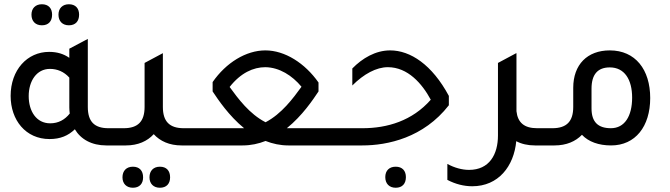

<svg xmlns="http://www.w3.org/2000/svg" viewBox="-20 -684 3153 903"><path d="M177 -565C208 -565 225 -584 225 -615C225 -645 208 -664 177 -664C147 -664 128 -645 128 -615C128 -584 147 -565 177 -565ZM304 -565C335 -565 352 -584 352 -615C352 -645 335 -664 304 -664C274 -664 255 -645 255 -615C255 -584 274 -565 304 -565ZM490 -81C423 -81 393 -113 393 -181V-501L306 -455V-412C280 -430 250 -440 211 -440C108 -440 30 -355 30 -233C30 -119 101 -30 213 -30C264 -30 301 -46 332 -76C360 -29 411 0 480 0H556V-81H490ZM306 -319V-178C306 -168 307 -159 308 -150C285 -121 255 -104 216 -104C151 -104 115 -161 115 -232C115 -303 152 -360 215 -360C249 -360 281 -347 306 -319Z M844 -81C777 -81 746 -113 746 -181V-434L660 -388V-181C660 -113 629 -81 562 -81H496V0H572C629 0 673 -20 703 -53C733 -20 777 0 834 0H910V-81H844ZM605 100C575 100 556 119 556 150C556 180 575 199 605 199C636 199 653 180 653 150C653 119 636 100 605 100ZM732 100C702 100 683 119 683 150C683 180 702 199 732 199C763 199 780 180 780 150C780 119 763 100 732 100Z M1344 -81H1329C1402 -140 1452 -215 1478 -254V-296C1414 -387 1320 -447 1228 -447C1137 -447 1043 -389 980 -298V-254C1006 -215 1056 -140 1128 -81H1114H850V0H1121C1160 0 1196 -8 1229 -21C1262 -8 1298 0 1336 0H1608V-81H1344ZM1060 -275C1112 -341 1171 -368 1228 -368C1294 -367 1354 -329 1398 -276C1358 -221 1305 -149 1229 -109C1153 -148 1100 -220 1060 -275Z M1548 0H1684C1803 0 1972 -36 2091 -189V-233C2012 -380 1910 -447 1815 -447C1746 -447 1684 -410 1637 -362V-282C1691 -336 1750 -368 1804 -368C1898 -368 1965 -291 2006 -215C1919 -116 1802 -81 1685 -81H1548V0ZM1841 199C1872 199 1889 180 1889 149C1889 119 1872 100 1841 100C1811 100 1792 118 1792 149C1792 180 1811 199 1841 199Z M2506 -81C2446 -81 2415 -107 2409 -161V-434L2408 -433V-434L2322 -388V-47C2322 43 2281 115 2186 115C2153 115 2117 105 2084 87V162C2122 182 2162 192 2201 192C2324 192 2397 98 2408 -20C2432 -7 2462 0 2496 0H2572V-81H2506Z M2676 -271V-181C2676 -113 2645 -81 2578 -81H2512V0H2588C2644 0 2687 -19 2717 -50C2748 -17 2796 0 2854 0C2968 0 3038 -89 3038 -223C3038 -357 2968 -447 2848 -447C2742 -447 2676 -380 2676 -271ZM2762 -174V-267C2762 -335 2792 -367 2848 -367C2917 -367 2953 -310 2953 -225C2953 -138 2918 -81 2853 -81C2792 -81 2762 -111 2762 -174Z"/></svg>

Font: Tajawal Medium
Style: Regular
Weight: 500
Designer: Boutros Fonts
Foundry: Created by Boutros International 2017
Version: Version 1.700